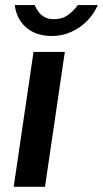

<svg xmlns="http://www.w3.org/2000/svg" viewBox="-20 -716 395 736"><path d="M32.5 0 108.5 -517H228.5L152.5 0ZM177.5 -578Q138 -578 108 -592.5Q78 -607 59.5 -633.8Q41 -660.5 36.5 -696.5H113Q118.5 -684 127 -671.8Q135.5 -659.5 150 -651Q164.5 -642.5 187 -642.5Q219.5 -642.5 241.8 -659.5Q264 -676.5 278.5 -696.5H355Q340 -662.5 313.8 -635.8Q287.5 -609 252.8 -593.5Q218 -578 177.5 -578Z"/></svg>

Font: Public Sans Thin SemiBold
Style: Italic
Weight: 600
Italic angle: -8°
Version: Version 2.001